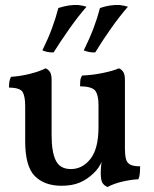

<svg xmlns="http://www.w3.org/2000/svg" viewBox="-20 -741 618 770"><path d="M227 4Q158 4 119.5 -35Q81 -74 81 -175V-316Q81 -354 71 -371.5Q61 -389 16 -390Q16 -402 17.5 -412.5Q19 -423 24 -433Q61 -435 100.5 -445Q140 -455 163 -467Q173 -463 180 -453Q187 -443 187 -420V-198Q187 -131 204 -97Q221 -63 264 -63Q311 -63 343 -104Q375 -145 375 -231V-321Q375 -359 362.5 -376.5Q350 -394 301 -395Q301 -407 302 -417.5Q303 -428 309 -438Q353 -440 393.5 -448.5Q434 -457 457 -467Q467 -463 474 -453Q481 -443 481 -420V-133L389 -96Q384 -82 375 -69Q366 -56 354 -45Q329 -21 299 -8.5Q269 4 227 4ZM411 9Q399 4 391.5 -6.5Q384 -17 384 -49Q384 -61 386 -81.5Q388 -102 394 -134L481 -145Q481 -120 485 -104Q489 -88 502 -81Q515 -74 542 -74Q542 -62 541 -48Q540 -34 535 -22Q507 -21 472 -13Q437 -5 411 9ZM362 -531Q350 -530 337.5 -532.5Q325 -535 316 -539Q340 -588 355.5 -629Q371 -670 381 -709Q402 -716 422 -719Q442 -722 459 -721Q469 -720 478 -718Q487 -716 493 -714Q459 -675 424.5 -626Q390 -577 362 -531ZM195 -531Q184 -530 171.5 -532.5Q159 -535 150 -539Q174 -588 189 -629Q204 -670 214 -709Q236 -716 256 -719Q276 -722 293 -721Q303 -720 312 -718Q321 -716 327 -714Q293 -675 258.5 -626Q224 -577 195 -531Z"/></svg>

Font: Vollkorn Medium
Style: Regular
Weight: 500
Designer: Friedrich Althausen
Foundry: Friedrich Althausen
Version: Version 5.000